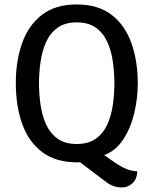

<svg xmlns="http://www.w3.org/2000/svg" viewBox="-20 -716 690 862"><path d="M51 -342Q51 -443 79.5 -523Q108 -603 168.5 -649.5Q229 -696 324.5 -696Q421 -696 481.2 -649.2Q541.5 -602.5 570 -522.2Q598.5 -442 598.5 -341.5Q598.5 -273 582.2 -206.2Q566 -139.5 532.8 -89.2Q499.5 -39 448 -19.5L470 -4Q518 30.5 544.5 41.5Q571 52.5 596.5 53Q594.5 90 573.8 107.8Q553 125.5 528.5 125.5Q505.5 125.5 488 118.8Q470.5 112 455 100L339.5 12.5Q334.5 13 328.5 13Q230 13 169 -33.5Q108 -80 79.5 -160.2Q51 -240.5 51 -342ZM155 -342Q155 -295.5 161.8 -247.5Q168.5 -199.5 186.2 -159.2Q204 -119 237.5 -94.2Q271 -69.5 324.5 -69.5Q378 -69.5 411.5 -94.2Q445 -119 462.8 -159.2Q480.5 -199.5 487 -247.5Q493.5 -295.5 493.5 -342Q493.5 -388.5 487 -436.8Q480.5 -485 462.8 -525.5Q445 -566 411.5 -590.8Q378 -615.5 324.5 -615.5Q271 -615.5 237.5 -590.8Q204 -566 186.2 -525.5Q168.5 -485 161.8 -436.8Q155 -388.5 155 -342Z"/></svg>

Font: Signika Negative SC
Style: Regular
Weight: 400
Designer: Anna Giedryś
Foundry: Anna Giedryś
Version: Version 2.000; ttfautohint (v1.8.3) -l 8 -r 50 -G 200 -x 9 -